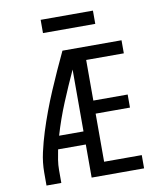

<svg xmlns="http://www.w3.org/2000/svg" viewBox="-98 -1007 917 1085"><g transform="rotate(-10 360.0 -464.0)"><path d="M80 0H165V-74Q165 -103 169.5 -132Q174 -161 180 -190H339V0H640V-76H424V-352H621V-427H424V-660H640V-735H301Q276 -682 252 -629Q228 -576 205 -522Q182 -468 161.5 -413Q141 -358 123.5 -302.5Q106 -247 93 -189.5Q80 -132 80 -74ZM339 -265H199Q226 -357 262.5 -445Q299 -533 339 -620ZM510 -852V-928H210V-852Z"/></g></svg>

Font: Iosevka Sparkle
Style: Regular
Weight: 400
Designer: Belleve Invis
Foundry: Belleve Invis
Version: Version 4.5.0; ttfautohint (v1.8.3)